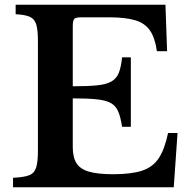

<svg xmlns="http://www.w3.org/2000/svg" viewBox="-20 -790 804 810"><path d="M287 -680V-426Q351 -426 390 -430Q429 -434 450.5 -446.5Q472 -459 481.5 -483.5Q491 -508 495 -548H532V-255H495Q489 -296 478.5 -320Q468 -344 447 -355.5Q426 -367 388 -371Q350 -375 287 -375V-169Q287 -126 303 -101Q319 -76 356.5 -65.5Q394 -55 458 -55Q534 -55 579.5 -70Q625 -85 650 -123Q675 -161 689 -229H729L713 0H35V-40Q80 -42 102.5 -50.5Q125 -59 132.5 -83Q140 -107 140 -154V-616Q140 -663 133 -686.5Q126 -710 106 -719Q86 -728 46 -730V-770H678L685 -574H642Q634 -630 613 -661Q592 -692 550.5 -704.5Q509 -717 438 -717H325Q300 -717 293.5 -710.5Q287 -704 287 -680Z"/></svg>

Font: Libre Baskerville
Style: Bold
Weight: 700
Designer: Pablo Impallari, Rodrigo Fuenzalida
Foundry: Pablo Impallari, Rodrigo Fuenzalida
Version: Version 1.051; ttfautohint (v1.8.4.7-5d5b)